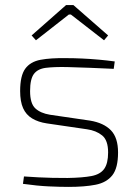

<svg xmlns="http://www.w3.org/2000/svg" viewBox="-20 -722 541 753"><path d="M239 -494Q269 -494 302 -492.5Q335 -491 368 -488Q401 -485 430 -481L426 -452Q382 -454 334.5 -456Q287 -458 243 -459Q192 -460 160 -456Q128 -452 113 -432Q98 -412 98 -365Q98 -316 118.5 -297Q139 -278 176 -272L333 -249Q387 -240 415 -211Q443 -182 443 -124Q443 -63 420.5 -34.5Q398 -6 355 2.5Q312 11 249 11Q216 11 171.5 9Q127 7 70 -1L74 -30Q104 -28 131 -26.5Q158 -25 185.5 -24.5Q213 -24 245 -24Q304 -25 338.5 -31.5Q373 -38 388.5 -59.5Q404 -81 404 -124Q404 -172 380.5 -191Q357 -210 321 -215L164 -238Q130 -243 106 -257.5Q82 -272 70.5 -298Q59 -324 59 -365Q59 -425 79 -452.5Q99 -480 139 -487.5Q179 -495 239 -494ZM268 -702 404 -583 388 -564 258 -665H250L121 -564L104 -583L239 -702Z"/></svg>

Font: Exo 2 ExtraLight
Style: Regular
Weight: 250
Designer: Natanael Gama
Foundry: Natanael Gama
Version: Version 2.010